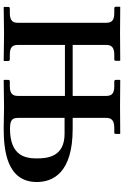

<svg xmlns="http://www.w3.org/2000/svg" viewBox="169 -856 687 1066"><g transform="rotate(90 513.0 -322.5)"><path d="M634 -382V-569C634 -597 648 -613 689 -613H715C720 -613 723 -616 723 -621V-645L721 -646C721 -646 607 -645 571 -645C532 -645 425 -646 425 -646L423 -645V-621C423 -616 427 -613 431 -613H458C497 -613 512 -600 512 -569V-382H229V-569C229 -597 242 -613 283 -613H310C314 -613 317 -616 317 -621V-645L315 -646C315 -646 201 -645 166 -645C126 -645 19 -646 19 -646L17 -645V-621C17 -616 21 -613 25 -613H52C91 -613 106 -600 106 -569V-77C106 -49 93 -33 52 -33H25C21 -33 18 -30 18 -24V-1L20 1C20 1 133 -1 169 -1C208 -1 316 1 316 1L318 -1V-24C318 -30 314 -33 310 -33H283C244 -33 229 -46 229 -77V-339H512V-77C512 -49 499 -33 458 -33H431C426 -33 423 -30 423 -24V-1L425 1C425 1 546 -1 575 -1C604 -1 656 1 692 1C813 1 990 -16 990 -183C990 -272 940 -382 695 -382ZM634 -337H722C850 -337 859 -243 859 -183C859 -121 846 -34 694 -34C639 -34 634 -51 634 -84Z"/></g></svg>

Font: Libertinus Serif Semibold
Style: Regular
Weight: 600
Designer: Philipp H. Poll, Khaled Hosny
Foundry: Caleb Maclennan
Version: Version 7.050;RELEASE